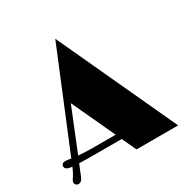

<svg xmlns="http://www.w3.org/2000/svg" viewBox="-165 -866 992 1016"><g transform="rotate(-30 331.0 -358.0)"><path d="M208.5 -86.9Q119.1 -86.9 86.4 -88.4L72.3 -54.7Q65.9 -40.5 60.5 -24.9Q49.3 5.4 29.3 5.4Q20 5.4 14.2 -0.5Q8.3 -6.3 8.3 -12.7Q8.3 -23.4 17.6 -36.6Q32.2 -57.1 46.4 -90.3Q4.4 -94.2 4.4 -114.7Q4.4 -135.3 28.3 -135.3Q43 -135.3 62.5 -130.4L306.2 -722.2L640.1 0H385.7L345.2 -86.9ZM102.1 -126.5Q148.9 -122.6 186 -122.6H329.1L207 -385.7Z"/></g></svg>

Font: Limelight
Style: Regular
Weight: 400
Designer: Nicole Fally
Foundry: Nicole Fally
Version: Version 1.002